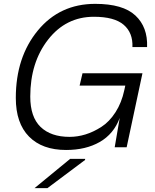

<svg xmlns="http://www.w3.org/2000/svg" viewBox="-20 -764 806 996"><path d="M137 -263Q137 -157 190.5 -105.5Q244 -54 341 -54Q382 -54 423 -66.5Q464 -79 505.5 -105.5Q547 -132 579 -181.5Q611 -231 625 -297L630 -320H393L408 -384H719L637 0H575L601 -152Q570 -69 497.5 -27.5Q425 14 323 14Q199 14 130.5 -55.5Q62 -125 62 -256Q62 -467 176 -605.5Q290 -744 474 -744Q618 -744 682.5 -683.5Q747 -623 743 -520H667Q670 -594 621.5 -635.5Q573 -677 467 -677Q322 -677 229.5 -558.5Q137 -440 137 -263ZM159 212 344 60H422L421 66L226 212Z"/></svg>

Font: Nacelle Light
Style: Italic
Weight: 300
Italic angle: -12°
Designer: Sora Sagano
Foundry: Sora Sagano
Version: Version 1.000;FEAKit 1.0